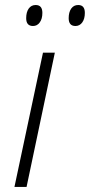

<svg xmlns="http://www.w3.org/2000/svg" viewBox="-20 -739 355 759"><path d="M85 0H37.1L149.9 -530.8H196.8ZM251.5 -667Q251.5 -690.9 261.5 -705.1Q271.5 -719.2 289.1 -719.2Q315.4 -719.2 315.4 -688Q315.4 -664.6 305.2 -650.4Q294.9 -636.2 278.3 -636.2Q251.5 -636.2 251.5 -667ZM83.5 -667Q83.5 -690.9 93.5 -705.1Q103.5 -719.2 121.1 -719.2Q147.5 -719.2 147.5 -688Q147.5 -664.6 137.2 -650.4Q127 -636.2 110.4 -636.2Q83.5 -636.2 83.5 -667Z"/></svg>

Font: TypoPRO Open Sans
Style: Italic
Weight: 300
Italic angle: -12°
Foundry: Ascender Corporation
Version: Version 1.10